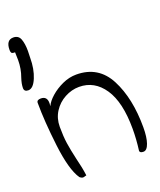

<svg xmlns="http://www.w3.org/2000/svg" viewBox="-132 -781 725 872"><g transform="rotate(-20 230.0 -345.0)"><path d="M0 -467Q0 -487 9 -514Q23 -552 23 -594L22 -632H19Q8 -632 5 -636.5Q2 -641 2 -650Q2 -698 37 -698Q62 -698 70.5 -675.5Q79 -653 79 -618L78 -585Q78 -531 61 -490Q44 -449 20 -449Q0 -449 0 -467ZM119 8Q111 8 102 0Q69 -49 54.5 -171Q40 -293 40 -381Q40 -395 60 -395Q90 -395 90 -362Q90 -353 89 -347Q98 -368 123 -390Q148 -412 181 -427Q214 -442 248 -442Q355 -442 404 -347.5Q453 -253 453 -113Q453 -65 443 -36.5Q433 -8 416 -8Q398 -8 398 -19Q405 -72 405 -123Q405 -252 360 -318.5Q315 -385 241 -385Q205 -385 171.5 -367Q138 -349 117.5 -317Q97 -285 97 -244Q97 -198 102 -164Q107 -130 118 -82Q130 -35 135 4Q121 8 119 8Z"/></g></svg>

Font: Indie Flower
Style: Regular
Weight: 400
Designer: Kimberly Geswein
Foundry: Kimberly Geswein
Version: Version 2.000